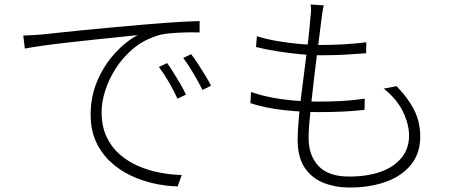

<svg xmlns="http://www.w3.org/2000/svg" viewBox="-20 -801 2040 858"><path d="M84 -642Q112 -643 133 -644.5Q154 -646 169 -647Q189 -649 234 -654Q279 -659 340 -665Q401 -671 471 -677.5Q541 -684 610 -690Q667 -695 714 -698.5Q761 -702 800.5 -704Q840 -706 872 -707V-656Q843 -657 806 -656Q769 -655 734 -651.5Q699 -648 675 -639Q616 -619 571.5 -580.5Q527 -542 496.5 -494Q466 -446 450 -395.5Q434 -345 434 -301Q434 -237 456 -190Q478 -143 515 -111Q552 -79 598 -59Q644 -39 694.5 -29.5Q745 -20 792 -19L774 32Q723 31 668.5 19Q614 7 563.5 -17Q513 -41 472.5 -79Q432 -117 408.5 -169Q385 -221 385 -289Q385 -371 415.5 -441Q446 -511 494 -563.5Q542 -616 595 -644Q560 -640 508.5 -635Q457 -630 397.5 -623.5Q338 -617 279.5 -610.5Q221 -604 171.5 -597Q122 -590 91 -584ZM727 -519Q738 -504 753.5 -479.5Q769 -455 784.5 -428.5Q800 -402 811 -378L773 -360Q758 -394 735 -433.5Q712 -473 690 -502ZM834 -559Q847 -543 862.5 -519Q878 -495 894.5 -468.5Q911 -442 923 -418L885 -399Q868 -433 845 -472Q822 -511 799 -542Z M1427 -777Q1423 -761 1421 -747.5Q1419 -734 1417 -718Q1413 -687 1407.5 -643Q1402 -599 1395.5 -549Q1389 -499 1383 -446.5Q1377 -394 1371.5 -344.5Q1366 -295 1362.5 -254Q1359 -213 1359 -185Q1359 -106 1403.5 -59Q1448 -12 1540 -12Q1620 -12 1680 -33Q1740 -54 1774 -95.5Q1808 -137 1808 -195Q1808 -245 1781 -301.5Q1754 -358 1695 -405L1752 -416Q1804 -363 1831 -309Q1858 -255 1858 -190Q1858 -117 1817.5 -66Q1777 -15 1705.5 11Q1634 37 1541 37Q1480 37 1427 16.5Q1374 -4 1342 -51Q1310 -98 1310 -178Q1310 -211 1314.5 -263Q1319 -315 1326.5 -377Q1334 -439 1342.5 -502.5Q1351 -566 1357.5 -623Q1364 -680 1367 -721Q1370 -742 1370 -756Q1370 -770 1368 -781ZM1128 -639Q1170 -626 1219.5 -617.5Q1269 -609 1319 -604.5Q1369 -600 1409 -600Q1466 -600 1517.5 -603Q1569 -606 1617 -612L1616 -563Q1565 -559 1517 -556.5Q1469 -554 1409 -554Q1369 -554 1319 -559Q1269 -564 1218 -572Q1167 -580 1124 -591ZM1102 -390Q1147 -374 1198.5 -364.5Q1250 -355 1301.5 -351Q1353 -347 1397 -347Q1452 -347 1503.5 -349.5Q1555 -352 1610 -360L1609 -310Q1554 -304 1504 -302Q1454 -300 1402 -300Q1330 -300 1248.5 -309Q1167 -318 1099 -340Z"/></svg>

Font: Noto Sans JP Thin Light
Style: Regular
Weight: 300
Version: Version 2.004-H2;hotconv 1.0.118;makeotfexe 2.5.65603